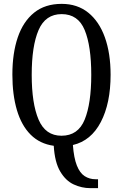

<svg xmlns="http://www.w3.org/2000/svg" viewBox="-20 -745 637 993"><path d="M446 228Q403 228 361.5 209Q320 190 291.5 142Q263 94 258 9Q186 -1 138.5 -48.5Q91 -96 67.5 -175.5Q44 -255 44 -359Q44 -470 72 -552Q100 -634 156.5 -679.5Q213 -725 299 -725Q380 -725 436.5 -679.5Q493 -634 522.5 -551.5Q552 -469 552 -358Q552 -211 501.5 -114Q451 -17 357 5Q362 72 377.5 111Q393 150 418 166Q443 182 474 182H487V228ZM298 -43Q384 -43 418 -126.5Q452 -210 452 -358Q452 -507 418 -589.5Q384 -672 299 -672Q215 -672 179.5 -589.5Q144 -507 144 -358Q144 -210 179.5 -126.5Q215 -43 298 -43Z"/></svg>

Font: Noto Serif Ethiopic ExtraCondensed
Style: Regular
Weight: 400
Width: 2
Designer: Monotype Design Team
Foundry: Monotype Imaging Inc.
Version: Version 2.102; ttfautohint (v1.8.4.7-5d5b)